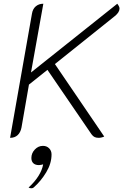

<svg xmlns="http://www.w3.org/2000/svg" viewBox="-20 -729 678 1028"><path d="M151 -655Q155 -681 171.5 -695Q188 -709 212 -709L146 -341L608 -709Q609 -708 614.5 -699.5Q620 -691 620 -684Q620 -663 595 -643L274 -386L538 2Q532 5 523.5 7Q515 9 509 9Q496 9 487 5Q478 1 470 -10L234 -355L135 -276L95 -46Q90 -20 74.5 -5.5Q59 9 34 9ZM211 151Q207 152 200.5 153.5Q194 155 189 155Q169 155 158.5 145Q148 135 148 117Q148 91 166.5 71.5Q185 52 210 52Q230 52 243 65Q256 78 256 98Q256 146 227.5 193.5Q199 241 160 275Q156 279 148 279Q139 279 133 275Q166 245 186 213Q206 181 211 151Z"/></svg>

Font: K2D Thin
Style: Italic
Weight: 100
Italic angle: -10°
Designer: Katatrad Aksorn Co.,Ltd.
Foundry: Cadson Demak Co.,Ltd.
Version: Version 1.000; ttfautohint (v1.6)